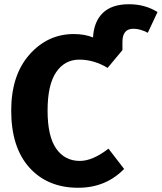

<svg xmlns="http://www.w3.org/2000/svg" viewBox="-20 -871 765 908"><path d="M590 -851Q666 -851 725 -814L679 -716Q643 -735 611 -735Q559 -735 559 -673V-634L489 -550Q424 -589 355 -589Q286 -589 245.5 -529.5Q205 -470 205 -348Q205 -227 245.5 -168.5Q286 -110 358 -110Q418 -110 493 -168L567 -72Q480 17 350 17Q205 17 119 -78.5Q33 -174 33 -348Q33 -515 119 -612.5Q205 -710 329 -710Q380 -710 420 -694Q424 -769 466.5 -810Q509 -851 590 -851Z"/></svg>

Font: Fira Sans
Style: Bold
Weight: 700
Designer: bBox Type GmbH & Carrois Corporate GbR & Edenspiekermann AG
Foundry: bBox Type GmbH & Carrois Corporate GbR & Edenspiekermann AG
Version: Version 4.301;PS 004.301;hotconv 1.0.88;makeotf.lib2.5.64775